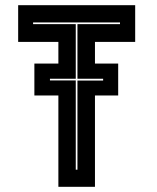

<svg xmlns="http://www.w3.org/2000/svg" viewBox="-20 -720 606 740"><path d="M205 0V-352H112.5V-475H205V-558.5H50V-700H501V-558.5H346V-475H435.5V-352H346V0ZM272 -66H278.5V-409.5H377.5V-416.5H278.5V-627H442.5V-633.5H107.5V-627H272V-416.5H172.5V-410H272Z"/></svg>

Font: Tourney Expanded ExtraBold
Style: Regular
Weight: 800
Width: 7
Designer: Tyler Finck
Foundry: Etcetera Type Co
Version: Version 1.010; ttfautohint (v1.8.3)